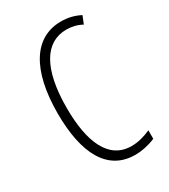

<svg xmlns="http://www.w3.org/2000/svg" viewBox="-143 -610 606 690"><g transform="rotate(-30 160.0 -264.5)"><path d="M214 10C241 10 274 3 298 -8V-43C271 -31 244 -24 218 -24C124 -24 84 -117 84 -259C84 -422 136 -504 223 -504C246 -504 267 -499 287 -488L300 -520C277 -532 251 -539 221 -539C111 -539 46 -440 46 -258C46 -91 100 10 214 10Z"/></g></svg>

Font: Noto Sans Telugu ExtraCondensed ExtraLight
Style: Regular
Weight: 200
Width: 2
Designer: Jelle Bosma - Monotype Design Team
Foundry: Monotype Imaging Inc.
Version: Version 2.005